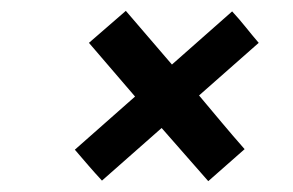

<svg xmlns="http://www.w3.org/2000/svg" viewBox="-20 -334 540 354"><path d="M364 0 431 -59Q409 -84 388.5 -108.5Q368 -133 347 -158Q374 -182 402 -206.5Q430 -231 457 -255Q445 -269 433 -284Q421 -299 408 -313Q380 -288 352.5 -264Q325 -240 297 -215L212 -314L144 -255L229 -156Q201 -131 173.5 -107Q146 -83 118 -58Q130 -44 142.5 -29.5Q155 -15 168 -1Q195 -25 223 -49.5Q251 -74 278 -98Q300 -73 321 -49Q342 -25 364 0Z"/></svg>

Font: Josefin Slab Thin
Style: Bold Italic
Weight: 700
Italic angle: -12°
Version: Version 2.000